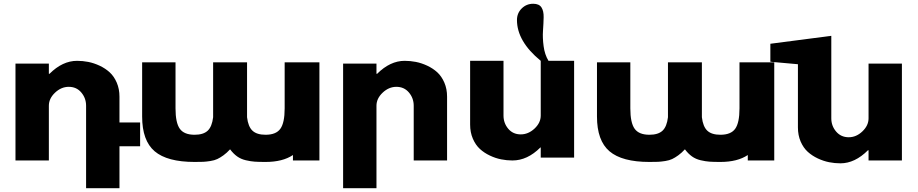

<svg xmlns="http://www.w3.org/2000/svg" viewBox="-20 -850 4860 1017"><path d="M62 0V-513.2H238.8V-459H242.2Q311 -527.8 388.2 -527.8Q418 -527.8 447.8 -522Q477.5 -516.1 507.8 -502Q538.1 -487.8 561 -466.8Q584 -445.8 598.4 -412.4Q612.8 -378.9 612.8 -337.9V-201.2H722.2V-75.2H612.8V147H436V-290Q436 -330.1 410.6 -360.1Q385.3 -390.1 344.2 -390.1Q304.2 -390.1 271.5 -359.1Q238.8 -328.1 238.8 -290V0Z M732.9 -232.9V-520H909.7V-275.9Q909.7 -199.7 932.4 -168Q955.1 -136.2 1010.7 -136.2Q1057.1 -136.2 1080.1 -157.7Q1103 -179.2 1108.9 -229V-520H1288.6V-229Q1294.4 -179.2 1317.4 -157.7Q1340.3 -136.2 1386.7 -136.2Q1442.4 -136.2 1465.1 -168Q1487.8 -199.7 1487.8 -275.9V-520H1671.9V0H1531.7V-28.8Q1477.1 7.8 1386.7 7.8Q1349.6 7.8 1328.9 6.3Q1308.1 4.9 1282 -1.2Q1255.9 -7.3 1236.1 -21.5Q1216.3 -35.6 1198.7 -59.1Q1181.2 -40 1163.6 -27.3Q1146 -14.6 1131.1 -7.6Q1116.2 -0.5 1094.5 2.9Q1072.8 6.3 1056.4 7.1Q1040 7.8 1010.7 7.8Q865.7 7.8 799.3 -48.6Q732.9 -105 732.9 -232.9Z M1797.4 147V-513.2H1974.1V-459H1977.5Q2046.4 -527.8 2123.5 -527.8Q2153.3 -527.8 2183.1 -522Q2212.9 -516.1 2243.2 -502Q2273.4 -487.8 2296.4 -466.8Q2319.3 -445.8 2333.7 -412.4Q2348.1 -378.9 2348.1 -337.9V0H2171.4V-290Q2171.4 -330.1 2146 -360.1Q2120.6 -390.1 2079.6 -390.1Q2039.6 -390.1 2006.8 -359.1Q1974.1 -328.1 1974.1 -290V147Z M2470.2 -189.9V-527.8H2647V-237.8Q2647 -197.8 2672.1 -168Q2697.3 -138.2 2738.3 -138.2Q2778.3 -138.2 2811.3 -168.9Q2844.2 -199.7 2844.2 -237.8V-527.8Q2718.3 -630.9 2718.3 -744.1Q2718.3 -780.3 2743.4 -805.2Q2768.6 -830.1 2804.2 -830.1Q2835.4 -830.1 2847.9 -811Q2860.4 -792 2859.6 -758.3Q2858.9 -724.6 2856.2 -687.5Q2853.5 -650.4 2859.4 -605.7Q2865.2 -561 2885.3 -527.8H3021V-15.1H2844.2V-68.8H2842.3Q2773.4 0 2694.3 0Q2664.6 0 2634.8 -5.9Q2605 -11.7 2575 -25.9Q2544.9 -40 2522 -61Q2499 -82 2484.6 -115.5Q2470.2 -148.9 2470.2 -189.9Z M3142.1 -232.9V-520H3318.8V-275.9Q3318.8 -199.7 3341.6 -168Q3364.3 -136.2 3419.9 -136.2Q3466.3 -136.2 3489.3 -157.7Q3512.2 -179.2 3518.1 -229V-520H3697.8V-229Q3703.6 -179.2 3726.6 -157.7Q3749.5 -136.2 3795.9 -136.2Q3851.6 -136.2 3874.3 -168Q3897 -199.7 3897 -275.9V-520H4081.1V0H3940.9V-28.8Q3886.2 7.8 3795.9 7.8Q3758.8 7.8 3738 6.3Q3717.3 4.9 3691.2 -1.2Q3665 -7.3 3645.3 -21.5Q3625.5 -35.6 3607.9 -59.1Q3590.3 -40 3572.8 -27.3Q3555.2 -14.6 3540.3 -7.6Q3525.4 -0.5 3503.7 2.9Q3481.9 6.3 3465.6 7.1Q3449.2 7.8 3419.9 7.8Q3274.9 7.8 3208.5 -48.6Q3142.1 -105 3142.1 -232.9Z M4060.5 -522.9V-618.2L4383.3 -660.2V-223.1Q4383.3 -183.1 4408.9 -153.1Q4434.6 -123 4475.6 -123Q4515.6 -123 4548.1 -154.1Q4580.6 -185.1 4580.6 -223.1V-513.2H4757.3V0H4580.6V-54.2H4577.6Q4508.3 15.1 4431.6 15.1Q4401.9 15.1 4372.1 9.3Q4342.3 3.4 4312 -10.7Q4281.7 -24.9 4258.5 -45.9Q4235.4 -66.9 4220.9 -100.3Q4206.5 -133.8 4206.5 -174.8V-509.8Z"/></svg>

Font: Hussar Preview
Style: Bold
Weight: 700
Foundry: Cannot Into Space Fonts, PlusOne Fonts
Version: Version 2.29RC2 "Millennial"